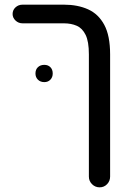

<svg xmlns="http://www.w3.org/2000/svg" viewBox="-20 -610 569 823"><path d="M407 193Q388 193 374.5 179.5Q361 166 361 147V-377Q361 -432 347 -460.5Q333 -489 309 -499.5Q285 -510 254 -510H77Q59 -510 46.5 -522Q34 -534 34 -550Q34 -567 46.5 -578.5Q59 -590 77 -590H254Q313 -590 357.5 -570Q402 -550 427 -503.5Q452 -457 452 -377V147Q452 166 439 179.5Q426 193 407 193ZM170 -258Q153 -258 142.5 -268.5Q132 -279 132 -295Q132 -312 142.5 -322Q153 -332 170 -332Q186 -332 196 -322Q206 -312 206 -295Q206 -279 196 -268.5Q186 -258 170 -258Z"/></svg>

Font: Varela Round
Style: Regular
Weight: 400
Designer: Joe Prince, Avraham Cornfeld
Foundry: Joe Prince, Avraham Cornfeld
Version: Version 3.010; ttfautohint (v1.8.4.7-5d5b)